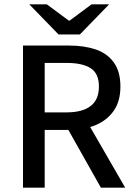

<svg xmlns="http://www.w3.org/2000/svg" viewBox="-20 -865 621 885"><path d="M86 0V-655H299Q367 -655 420 -637.5Q473 -620 504 -578Q535 -536 535 -466Q535 -398 504 -354Q473 -310 420 -288Q367 -266 299 -266H186V0ZM186 -347H287Q360 -347 398 -376.5Q436 -406 436 -466Q436 -526 398 -550.5Q360 -575 287 -575H186ZM445 0 280 -293 355 -350 557 0ZM250 -706 115 -845H196L297 -770H301L402 -845H483L348 -706Z"/></svg>

Font: Source Sans 3 Medium
Style: Regular
Weight: 500
Designer: Paul D. Hunt
Foundry: Adobe
Version: Version 3.052;hotconv 1.1.0;makeotfexe 2.6.0